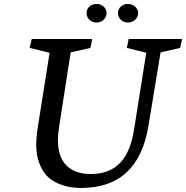

<svg xmlns="http://www.w3.org/2000/svg" viewBox="-20 -932 938 968"><path d="M277.8 -292Q272 -255.4 272 -226.6Q272 -140.6 314.9 -97.7Q357.9 -54.7 437 -54.7Q505.9 -54.7 552.2 -84Q592.3 -108.9 617.7 -155.3Q637.2 -191.9 648.9 -242.2Q652.3 -257.3 656.7 -284.2L717.3 -666L619.6 -690.4L628.4 -735.4H897.9L888.2 -690.4L789.6 -668L728 -294.9Q675.8 15.6 389.2 15.6Q321.3 15.6 269 -8.8Q235.8 -23.9 213.9 -47.9Q191.9 -71.8 177.7 -110.4Q162.6 -149.9 162.6 -203.1Q162.6 -236.3 168.5 -277.3L230 -666L129.4 -690.4L140.1 -735.4H444.8L436 -690.4L336.4 -668ZM676.3 -866.2Q676.3 -845.7 660.9 -832Q645.5 -818.4 624.5 -818.4Q604 -818.4 589.4 -832Q574.7 -845.7 574.7 -866.2Q574.7 -886.2 589.6 -899.2Q604.5 -912.1 624.5 -912.1Q645.5 -912.1 660.9 -898.9Q676.3 -885.7 676.3 -866.2ZM517.1 -866.2Q517.1 -845.7 502.2 -832Q487.3 -818.4 466.3 -818.4Q445.8 -818.4 431.2 -832Q416.5 -845.7 416.5 -866.2Q416.5 -886.2 431.4 -899.2Q446.3 -912.1 466.3 -912.1Q487.3 -912.1 502.2 -899.2Q517.1 -886.2 517.1 -866.2Z"/></svg>

Font: Neuton
Style: Italic
Weight: 400
Italic angle: -9°
Designer: Brian M Zick
Version: Version 1.32